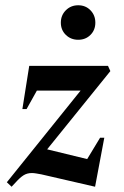

<svg xmlns="http://www.w3.org/2000/svg" viewBox="-20 -704 470 729"><path d="M24 5 6 -12 286 -360H120L81 -290H65L91 -454H390L399 -434L159 -137L311 -100L360 -181H376L341 5L137 -42Q126 -44 117 -45.5Q108 -47 101 -47Q83 -47 69.5 -38.5Q56 -30 40 -12ZM277 -553Q249 -553 230 -571.5Q211 -590 211 -618Q211 -646 230 -665Q249 -684 277 -684Q305 -684 323.5 -665Q342 -646 342 -618Q342 -590 323.5 -571.5Q305 -553 277 -553Z"/></svg>

Font: Spectral SemiBold
Style: Italic
Weight: 600
Italic angle: -10°
Designer: Jean-Baptiste Levee
Foundry: Production Type
Version: Version 2.001